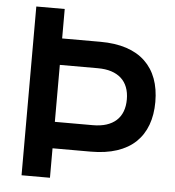

<svg xmlns="http://www.w3.org/2000/svg" viewBox="-52 -768 743 816"><g transform="rotate(5 319.5 -360.0)"><path d="M191.2 0V-125.7H354.2Q417.7 -125.7 465.7 -141.6Q513.7 -157.5 545.5 -187.8Q577.3 -218.2 593.3 -261.7Q609.3 -305.2 609.3 -360Q609.3 -415.2 593.3 -458.6Q577.3 -501.9 545.5 -532.2Q513.8 -562.6 465.8 -578.5Q417.8 -594.3 354.2 -594.3H191.2V-720H70V0ZM191.2 -481.5H353.3Q386.2 -481.5 411.1 -473.5Q436.1 -465.4 453.1 -450Q470.2 -434.6 478.9 -411.9Q487.7 -389.2 487.7 -360Q487.7 -330.8 478.9 -308.1Q470.2 -285.4 453.1 -270Q436.1 -254.6 411.1 -246.5Q386.2 -238.5 353.3 -238.5H191.2Z"/></g></svg>

Font: Vela Sans GX ExtLt
Style: Regular
Weight: 200
Designer: Principal design: Mikhail Sharanda - project Manrope.
Design modification: Ravid Balaliev
Foundry: Mikhail Sharanda
Version: Version 1.001